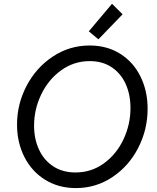

<svg xmlns="http://www.w3.org/2000/svg" viewBox="-20 -959 805 985"><path d="M67.4 -319.8Q67.4 -425.3 116.5 -518.8Q165.5 -612.3 251 -668.9Q336.4 -725.6 439.9 -725.6Q529.3 -725.6 596.9 -682.9Q664.6 -640.1 700.9 -566.2Q737.3 -492.2 737.3 -400.9Q737.3 -294.9 689.5 -201.2Q641.6 -107.4 557.1 -50.8Q472.7 5.9 369.1 5.9Q280.3 5.9 211.7 -36.6Q143.1 -79.1 105.2 -153.6Q67.4 -228 67.4 -319.8ZM649.4 -404.8Q649.4 -473.6 624.8 -528.1Q600.1 -582.5 553 -614Q505.9 -645.5 440.4 -645.5Q359.4 -645.5 293.9 -598.4Q228.5 -551.3 191.7 -474.9Q154.8 -398.4 154.8 -314.5Q154.8 -246.1 180.2 -191.4Q205.6 -136.7 253.4 -105.5Q301.3 -74.2 367.2 -74.2Q448.7 -74.2 513.2 -121.1Q577.6 -168 613.5 -244.1Q649.4 -320.3 649.4 -404.8ZM435.5 -798.3 554.7 -939.5 608.9 -885.7 484.9 -757.3Z"/></svg>

Font: Reddit Sans Chocolate
Style: Italic
Weight: 400
Italic angle: -11.25°
Designer: Stephen Hutchings
Version: Version 1.013